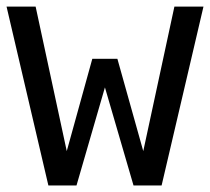

<svg xmlns="http://www.w3.org/2000/svg" viewBox="-20 -567 642 587"><path d="M0 -546.9H88.9L184.1 -105L262.2 -387.2H338.9L418 -105L513.2 -546.9H602.1L474.1 0H388.2L300.8 -299.8L213.9 0H127.9Z"/></svg>

Font: Vazir Code Hack
Style: Code-Hack
Weight: 400
Foundry: DejaVu fonts team - Redesigned by Saber Rastikerdar
Version: Version 1.1.2